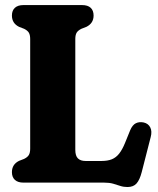

<svg xmlns="http://www.w3.org/2000/svg" viewBox="-20 -720 623 757"><path d="M320.7 -614.2 300.9 -606.5Q287.4 -599.8 282.1 -591Q276.9 -582.1 276.9 -566.3V-129Q276.9 -105.6 287.3 -95.4Q297.7 -85.3 317.3 -85.3H380.3Q404.3 -85.3 420.9 -92Q437.6 -98.8 449.8 -114.3Q462 -129.8 472.6 -155.6L493.1 -206.1Q502 -227.4 515.7 -234.1Q529.5 -240.8 546.7 -237.1Q564.7 -232.9 572.4 -217.7Q580.2 -202.5 574.2 -179.7L538.9 -41.9Q531 -11 518.5 3.2Q506 17.4 482.6 17.4Q467.1 17.4 454.1 13Q441.1 8.7 426.2 4.3Q411.3 0 390.4 0H72.6Q50.5 0 38.8 -10.7Q27 -21.5 27 -41.3Q27 -71.9 55.1 -85.8L75 -93.5Q88.6 -100.2 93.8 -109.1Q99 -118 99 -133.7V-566.3Q99 -582.1 93.8 -591Q88.6 -599.8 75 -606.5L55.1 -614.2Q27 -628.1 27 -658.7Q27 -678.6 38.8 -689.3Q50.5 -700 72.6 -700H303.4Q326 -700 337.5 -689.3Q349 -678.6 349 -658.7Q349 -628.3 320.7 -614.2Z"/></svg>

Font: Fraunces 144pt S100 Black
Style: Regular
Weight: 900
Version: Version 1.000